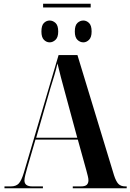

<svg xmlns="http://www.w3.org/2000/svg" viewBox="-20 -1009 699 1029"><path d="M211 -969V-989H466V-969ZM246 -782Q229 -782 215.5 -795.5Q202 -809 202 -840Q202 -873 215.5 -886Q229 -899 246 -899Q263 -899 277.5 -886Q292 -873 292 -840Q292 -809 277.5 -795.5Q263 -782 246 -782ZM427 -782Q409 -782 395 -795.5Q381 -809 381 -840Q381 -873 395 -886Q409 -899 427 -899Q443 -899 457 -886Q471 -873 471 -840Q471 -809 457 -795.5Q443 -782 427 -782ZM4 0V-10H38Q66 -10 80.5 -25.5Q95 -41 108 -84L294 -714H395L591 -70Q602 -36 615 -23Q628 -10 652 -10H659V0H370V-10H413Q436 -10 445 -18.5Q454 -27 454 -43Q454 -52 450.5 -66Q447 -80 443 -95L397 -261H170L126 -110Q120 -89 115.5 -71Q111 -53 111 -42Q111 -10 153 -10H210V0ZM174 -271H394L326 -522Q316 -559 306 -596.5Q296 -634 288 -669Q281 -637 270.5 -602.5Q260 -568 250 -536Z"/></svg>

Font: Noto Serif Display Condensed
Style: Bold
Weight: 700
Width: 3
Designer: Monotype Design Team
Foundry: Monotype Imaging Inc.
Version: Version 2.009